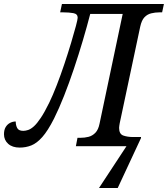

<svg xmlns="http://www.w3.org/2000/svg" viewBox="-67 -734 843 964"><path d="M430 210 568 0H314L322 -42H335Q358 -42 377.5 -47Q397 -52 412 -67.5Q427 -83 433 -114L549 -664H386Q370 -602 349 -531Q328 -460 304 -388.5Q280 -317 254.5 -252.5Q229 -188 204 -138Q173 -77 145.5 -46Q118 -15 90.5 -4Q63 7 32 7Q-5 7 -26 -12Q-47 -31 -47 -60Q-47 -82 -38.5 -96Q-30 -110 -16.5 -117Q-3 -124 12 -124Q12 -105 19.5 -91Q27 -77 50 -77Q61 -77 74.5 -81.5Q88 -86 103.5 -100Q119 -114 138 -142.5Q157 -171 180 -218Q198 -255 218 -306.5Q238 -358 256.5 -413.5Q275 -469 290 -519Q305 -569 314 -603Q323 -637 323 -645Q323 -664 301.5 -668Q280 -672 250 -672H235L244 -714H756L747 -672H734Q712 -672 692 -667Q672 -662 658 -647Q644 -632 637 -600L534 -115Q533 -108 532 -102.5Q531 -97 531 -92Q531 -61 552 -53.5Q573 -46 602 -46H641V-41L524 210Z"/></svg>

Font: Noto Serif
Style: Italic
Weight: 400
Italic angle: -12°
Designer: Monotype Design Team
Foundry: Monotype Imaging Inc.
Version: Version 2.013